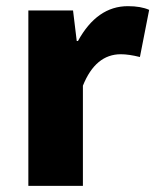

<svg xmlns="http://www.w3.org/2000/svg" viewBox="-20 -603 504 623"><path d="M72 -569H217L229 -470H233Q295 -583 395 -583Q437 -583 464 -571L434 -418Q398 -427 372 -427Q290 -427 249 -325V0H72Z"/></svg>

Font: Source Han Sans CN Heavy
Style: Bold
Weight: 900
Designer: Ryoko NISHIZUKA (kana & ideographs); Paul D. Hunt (Latin, Greek & Cyrillic); Wenlong ZHANG (bopomofo); Sandoll Communica
Foundry: Adobe Systems Incorporated
Version: Version 1.000;PS 1;hotconv 1.0.78;makeotf.lib2.5.61930